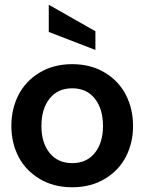

<svg xmlns="http://www.w3.org/2000/svg" viewBox="-20 -781 610 811"><path d="M383 -649V-570L186 -646V-761ZM28 -249Q28 -320.5 57.8 -379.2Q87.5 -438 146.8 -474Q206 -510 285 -510Q364 -510 423.2 -474Q482.5 -438 512.2 -379.2Q542 -320.5 542 -249Q542 -178 512.2 -119.8Q482.5 -61.5 423.2 -25.8Q364 10 285 10Q206 10 146.8 -25.8Q87.5 -61.5 57.8 -119.8Q28 -178 28 -249ZM415 -249Q415 -321 380.5 -364.5Q346 -408 285 -408Q224 -408 189.5 -364.5Q155 -321 155 -249Q155 -178 189.5 -135Q224 -92 285 -92Q346 -92 380.5 -135Q415 -178 415 -249Z"/></svg>

Font: Cabin
Style: Bold
Weight: 700
Designer: Pablo Impallari
Foundry: Pablo Impallari. http://www.impallari.com Igino Marini. http://www.ikern.com
Version: Version 3.001;hotconv 1.0.109;makeotfexe 2.5.65596